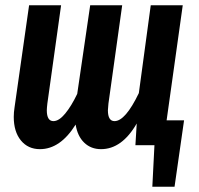

<svg xmlns="http://www.w3.org/2000/svg" viewBox="-20 -549 754 726"><path d="M676 -94 640 157H556L564 0H492L497 -82Q441 15 362 15Q324 15 298.5 -9.5Q273 -34 266 -78Q208 15 131 15Q86 15 59 -18Q32 -51 32 -107Q32 -124 35 -143L90 -529H211L159 -157Q157 -139 157 -132Q157 -91 182 -91Q203 -91 226.5 -119.5Q250 -148 272 -194L321 -529H442L390 -157Q388 -139 388 -132Q388 -91 413 -91Q454 -91 505 -197L550 -529H671L610 -94Z"/></svg>

Font: Fira Sans Extra Condensed Medium
Style: Italic
Weight: 500
Width: 3
Italic angle: -8°
Designer: Carrois Corporate & Edenspiekermann AG
Foundry: Carrois Corporate GbR & Edenspiekermann AG
Version: Version 4.203